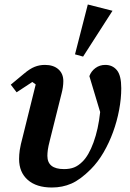

<svg xmlns="http://www.w3.org/2000/svg" viewBox="-20 -823 578 855"><path d="M28 -446 87 -495Q113 -517 134.5 -525.5Q156 -534 180 -534Q218 -534 240 -514.5Q262 -495 262 -462Q262 -436 254 -406L202 -198Q195 -171 193 -156Q191 -141 191 -129Q191 -70 265 -70Q291 -70 310 -77.5Q329 -85 347 -103Q375 -130 396.5 -189Q418 -248 426 -324L378 -484Q386 -506 405 -520Q424 -534 449 -534Q481 -534 500.5 -510.5Q520 -487 520 -430Q520 -384 510.5 -333.5Q501 -283 483.5 -235Q466 -187 441 -144Q416 -101 384 -69Q338 -23 298 -5.5Q258 12 211 12Q142 12 103.5 -22Q65 -56 65 -115Q65 -134 68 -155Q71 -176 82 -217L139 -447L124 -458L54 -412ZM371 -803 481 -775 350 -571 314 -581Z"/></svg>

Font: IBM Plex Serif SmBld
Style: Italic
Weight: 600
Italic angle: -14°
Designer: Mike Abbink, Paul van der Laan, Pieter van Rosmalen
Foundry: Bold Monday
Version: Version 3.001